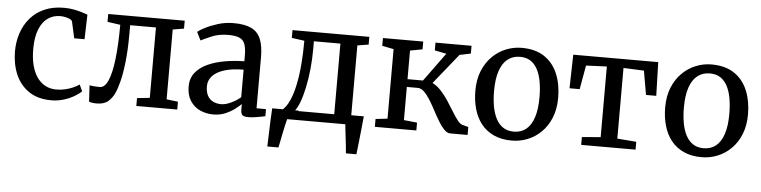

<svg xmlns="http://www.w3.org/2000/svg" viewBox="-45 -791 4732 1194"><g transform="rotate(5 2320.5 -194.5)"><path d="M284 11Q200.5 11 144.8 -26.2Q89 -63.5 61 -127.5Q33 -191.5 32.5 -271.5Q32.5 -333 50.5 -387Q68.5 -441 104 -482Q139.5 -523 192 -546Q244.5 -569 313 -569Q347 -569 375.5 -563.5Q404 -558 426 -551Q448 -544 461.5 -539L457 -385.5H392.5L370 -487Q368.5 -495.5 356.5 -501.8Q344.5 -508 328 -511.8Q311.5 -515.5 294.5 -515.5Q250 -515.5 216.2 -491.2Q182.5 -467 163.8 -419.5Q145 -372 144.5 -302Q144 -240 156.2 -194.2Q168.5 -148.5 190.5 -118.5Q212.5 -88.5 242.5 -73.5Q272.5 -58.5 308 -58.5Q338.5 -58.5 365.5 -65Q392.5 -71.5 414.5 -81.5Q436.5 -91.5 451.5 -102L470.5 -61.5Q454 -44.5 425 -27.8Q396 -11 359.5 0Q323 11 284 11Z M565.5 6Q550 6 538 4Q526 2 519 -0.5L513 -103Q523.5 -100.5 540.5 -99Q557.5 -97.5 577 -97.5Q608 -97.5 628.5 -143.8Q649 -190 659.5 -278.5Q670 -367 670.5 -494L590 -505.5V-554.5H1067.5V-505L998 -493.5V-57.5L1069.5 -49V0H814V-49L893 -57.5V-497H732V-448Q732 -340.5 723.2 -265.5Q714.5 -190.5 702 -142.5Q689.5 -94.5 677 -68Q662.5 -37 637.5 -15.5Q612.5 6 565.5 6Z M1295 11Q1250 11 1212 -6.5Q1174 -24 1150.8 -59.8Q1127.5 -95.5 1127.5 -149.5Q1127.5 -200 1155 -235Q1182.5 -270 1229.5 -291.8Q1276.5 -313.5 1335.8 -324Q1395 -334.5 1459 -335.5V-371Q1459 -416 1449.5 -442Q1440 -468 1415.5 -479Q1391 -490 1345.5 -490Q1287.5 -490 1243.8 -471.5Q1200 -453 1176 -440.5L1150.5 -492Q1160.5 -501.5 1193.8 -519Q1227 -536.5 1273.8 -551.2Q1320.5 -566 1372 -566Q1442.5 -566 1483.5 -546Q1524.5 -526 1542.2 -482.5Q1560 -439 1560 -370V-51L1619 -50.5V-6.5Q1608 -4 1589.8 -0.5Q1571.5 3 1551.5 5.8Q1531.5 8.5 1514.5 8.5Q1488 8.5 1477.2 0.5Q1466.5 -7.5 1466.5 -37V-69Q1454 -56.5 1429.5 -37.5Q1405 -18.5 1370.8 -3.8Q1336.5 11 1295 11ZM1338.5 -57Q1365.5 -57 1399.2 -72.8Q1433 -88.5 1459 -111V-283Q1384.5 -282.5 1336 -266.5Q1287.5 -250.5 1264 -223.2Q1240.5 -196 1240.5 -161.5Q1240.5 -124.5 1253.2 -101.5Q1266 -78.5 1288.2 -67.8Q1310.5 -57 1338.5 -57Z M1700.5 0V-55H1719.5Q1745 -76 1764 -117.5Q1783 -159 1795.2 -216.5Q1807.5 -274 1813.5 -344.8Q1819.5 -415.5 1819.5 -495L1740.5 -506V-554.5H2220V-506L2150.5 -495V0ZM1797.5 -56H2044.5V-497H1879V-448.5Q1879 -385 1872.8 -323.5Q1866.5 -262 1855.2 -208.5Q1844 -155 1829.2 -115.2Q1814.5 -75.5 1797.5 -56ZM1647.5 180Q1649 145 1650 105.2Q1651 65.5 1652.8 23.5Q1654.5 -18.5 1657 -59H1823L1757 -6Q1752 11.5 1746 38.5Q1740 65.5 1734.2 94.5Q1728.5 123.5 1723.8 146.8Q1719 170 1717 180ZM2138 180Q2136.5 160 2134 136.2Q2131.5 112.5 2128.5 88.2Q2125.5 64 2123 41.2Q2120.5 18.5 2118.5 0L2073 -59H2229Q2227 -39 2224.5 -14.8Q2222 9.5 2219.5 35.2Q2217 61 2214 87Q2211 113 2208.5 136.8Q2206 160.5 2203.5 180Z M2303 0V-49L2377 -57.5V-491.5L2305 -506V-554.5H2556.5V-506L2479.5 -491.5V-313H2576L2706 -491.5L2633 -506V-554.5H2858V-506L2788.5 -491.5L2636.5 -303Q2665 -289 2690 -262Q2715 -235 2736.8 -202Q2758.5 -169 2777.2 -138Q2796 -107 2812.5 -85.5Q2829 -64 2843.5 -60L2882 -49.5V0H2773.5Q2754 0 2735.5 -19Q2717 -38 2698.8 -68.2Q2680.5 -98.5 2662.8 -132.2Q2645 -166 2626.5 -196Q2608 -226 2588.5 -245.2Q2569 -264.5 2548 -264.5H2479.5V-57.5L2562 -49V0Z M2906 -278.5Q2906 -349 2928.2 -403Q2950.5 -457 2988 -494Q3025.5 -531 3072.8 -550Q3120 -569 3170 -569Q3257.5 -569 3313.5 -530.8Q3369.5 -492.5 3396.2 -427Q3423 -361.5 3423 -279.5Q3423 -209 3401 -154.8Q3379 -100.5 3341.2 -63.5Q3303.5 -26.5 3256.5 -7.8Q3209.5 11 3159 11Q3093.5 11 3045.8 -11Q2998 -33 2967 -72.2Q2936 -111.5 2921 -164.5Q2906 -217.5 2906 -278.5ZM3165.5 -45.5Q3210.5 -45.5 3242 -70.5Q3273.5 -95.5 3290.2 -145.8Q3307 -196 3307 -271.5Q3307 -323 3299.5 -367Q3292 -411 3275.2 -443.8Q3258.5 -476.5 3231.5 -494.5Q3204.5 -512.5 3165.5 -512.5Q3120 -512.5 3088 -487.5Q3056 -462.5 3039 -412.5Q3022 -362.5 3022 -286.5Q3022 -234.5 3030 -190.5Q3038 -146.5 3055 -114Q3072 -81.5 3099.5 -63.5Q3127 -45.5 3165.5 -45.5Z M3591 0V-49L3707.5 -58.5V-499.5L3578 -494L3551.5 -344.5H3488L3493 -554.5H4023.5L4029.5 -344.5H3965.5L3939.5 -494L3811.5 -499.5V-58.5L3930.5 -49V0Z M4091 -278.5Q4091 -349 4113.2 -403Q4135.5 -457 4173 -494Q4210.5 -531 4257.8 -550Q4305 -569 4355 -569Q4442.5 -569 4498.5 -530.8Q4554.5 -492.5 4581.2 -427Q4608 -361.5 4608 -279.5Q4608 -209 4586 -154.8Q4564 -100.5 4526.2 -63.5Q4488.5 -26.5 4441.5 -7.8Q4394.5 11 4344 11Q4278.5 11 4230.8 -11Q4183 -33 4152 -72.2Q4121 -111.5 4106 -164.5Q4091 -217.5 4091 -278.5ZM4350.5 -45.5Q4395.5 -45.5 4427 -70.5Q4458.5 -95.5 4475.2 -145.8Q4492 -196 4492 -271.5Q4492 -323 4484.5 -367Q4477 -411 4460.2 -443.8Q4443.5 -476.5 4416.5 -494.5Q4389.5 -512.5 4350.5 -512.5Q4305 -512.5 4273 -487.5Q4241 -462.5 4224 -412.5Q4207 -362.5 4207 -286.5Q4207 -234.5 4215 -190.5Q4223 -146.5 4240 -114Q4257 -81.5 4284.5 -63.5Q4312 -45.5 4350.5 -45.5Z"/></g></svg>

Font: Merriweather 20pt
Style: Regular
Weight: 400
Version: Version 2.100